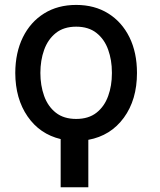

<svg xmlns="http://www.w3.org/2000/svg" viewBox="-20 -573 665 796"><path d="M346.2 203.5H231.5V3.6Q144.9 -17 94.3 -90.4Q43.7 -163.7 43.3 -270.6Q43.7 -355.1 74.9 -418.5Q106.2 -481.9 162.8 -517.2Q219.5 -552.6 295.8 -552.6Q372.2 -552.6 428.8 -517.2Q485.4 -481.9 516.7 -418.5Q547.9 -355.1 547.9 -270.6Q547.9 -159.4 493.4 -84.9Q438.9 -10.3 346.2 6.7ZM295.8 -79.9Q347.3 -79.9 380.1 -105.8Q413 -131.7 428.6 -175.4Q443.9 -217.7 443.9 -268.5V-273.1Q443.9 -323.9 428.4 -367Q413 -410.2 380.1 -436.3Q347.3 -462.4 295.8 -462.4Q244.3 -462.4 211.5 -436.1Q178.6 -409.8 163 -366.3Q147.4 -322.8 147.4 -270.6Q147.4 -218.8 163 -175.2Q178.6 -131.7 211.5 -105.8Q244.3 -79.9 295.8 -79.9Z"/></svg>

Font: Linik Sans Medium
Style: Regular
Weight: 500
Designer: Rasmus Andersson (font), Cristiano Sobral (main changes)
Foundry: rsms
Version: Version 3.018;June 1, 2022;FontCreator 14.0.0.2814 64-bit; t